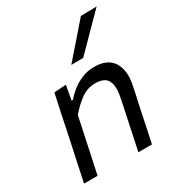

<svg xmlns="http://www.w3.org/2000/svg" viewBox="-183 -896 940 1015"><g transform="rotate(-30 286.5 -389.0)"><path d="M33 0Q44.5 -55 55.5 -107Q66.5 -158 79.5 -219L90 -269Q100 -317 112.2 -375.2Q124.5 -433.5 138 -496L211 -501L195 -413H203.5Q221 -434.5 248.5 -456.5Q276 -478.5 311.2 -493.2Q346.5 -508 386.5 -508Q468.5 -508 501 -456Q521.5 -423.5 521.5 -376.5Q521.5 -348 514 -314.5Q509.5 -293.5 505 -270.5Q500 -247.5 493.5 -219Q481 -158 470 -107Q459 -55.5 447.5 0H364.5Q376.5 -55.5 387 -106.5Q397.5 -157 410 -215.5L427 -297Q433 -325 433 -347.5Q433 -375.5 423.5 -395Q406.5 -430 348.5 -430Q299.5 -430 260.5 -401.2Q221.5 -372.5 186 -331L161.5 -216Q149 -156.5 138 -105.8Q127 -55 115.5 0ZM288 -577Q332.5 -627.5 375.5 -677Q418.5 -726 461.5 -776L559 -778Q508.5 -727 459.2 -677.2Q410 -627.5 361.5 -578Z"/></g></svg>

Font: Heraclito
Style: Italic
Weight: 400
Italic angle: -12°
Designer: Kostas Bartsokas (font) & Cristiano Sobral (main changes)
Foundry: Kostas Bartsokas (font) & Cristiano Sobral (main changes)
Version: Version 1.00;July 8, 2020;FontCreator 13.0.0.2655 64-bit